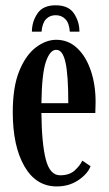

<svg xmlns="http://www.w3.org/2000/svg" viewBox="-20 -676 400 707"><path d="M189 10.5Q112.5 10.5 69.8 -63.8Q27 -138 27 -263Q27 -356.5 51.2 -415.2Q75.5 -474 112.5 -501.8Q149.5 -529.5 187 -529.5Q231.5 -529.5 264 -499Q296.5 -468.5 314.2 -416.5Q332 -364.5 332 -301Q332 -279 331 -260H132.5Q133.5 -148.5 148.5 -89.5Q163.5 -30.5 201.5 -30.5Q235.5 -30.5 255.2 -48.5Q275 -66.5 283 -84.5L313.5 -64Q303 -36 268.8 -12.8Q234.5 10.5 189 10.5ZM187 -492.5Q164.5 -493 149.2 -449.2Q134 -405.5 132.5 -296H231.5Q231.5 -401 221 -447Q210.5 -493 187 -492.5ZM185 -656.5Q232.5 -656.5 252.5 -626.2Q272.5 -596 272.5 -559.5H237Q235 -590.5 221 -605.2Q207 -620 185 -620Q163 -620 149.2 -605.2Q135.5 -590.5 133 -559.5H97.5Q97.5 -596 117.8 -626.2Q138 -656.5 185 -656.5Z"/></svg>

Font: Imbue 10pt SemiBold
Style: Regular
Weight: 600
Designer: Tyler Finck
Foundry: Etcetera Type Company
Version: Version 1.102; ttfautohint (v1.8.3)